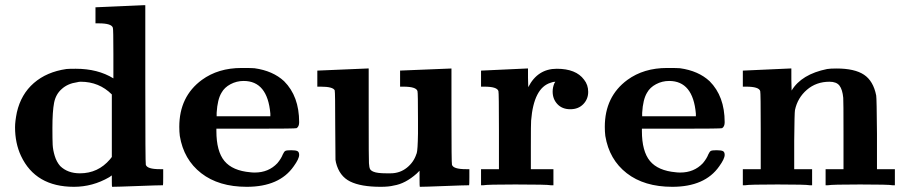

<svg xmlns="http://www.w3.org/2000/svg" viewBox="-20 -714 3485 740"><path d="M351 -686Q352 -686 443 -690L534 -694H540V-389Q540 -84 542 -79Q547 -62 596 -62H609V-31Q609 0 608 0Q588 0 510 3Q432 6 412 6Q411 6 411 -16V-38L401 -31Q337 6 265 6Q117 6 61 -113Q38 -162 38 -224Q38 -246 45 -281Q61 -351 110.5 -394Q160 -437 236 -448Q245 -449 272 -449Q357 -449 417 -412V-507Q417 -602 415 -607Q410 -624 361 -624H348V-686ZM411 -350Q362 -399 291 -399Q284 -399 277 -397Q241 -392 218 -371Q195 -351 188.5 -318Q182 -285 182 -221Q182 -176 183 -156Q184 -136 191 -113Q198 -90 212 -74Q241 -46 288 -46Q358 -46 404 -100L411 -109Z M1102 -135Q1120 -135 1126.5 -131.5Q1133 -128 1133 -117Q1133 -102 1112 -73Q1057 6 931 6Q823 6 755.5 -46.5Q688 -99 673 -190Q671 -206 671 -225Q671 -342 758 -406Q821 -452 911 -452Q953 -452 961 -451Q1032 -441 1075 -401Q1133 -343 1133 -243Q1133 -226 1123 -220Q1119 -218 966 -218H814V-209Q814 -131 845 -93.5Q876 -56 945 -50Q951 -49 962 -49Q1015 -49 1049 -85Q1064 -103 1070 -119Q1075 -130 1080 -132.5Q1085 -135 1102 -135ZM1022 -276Q1011 -402 919 -402Q892 -402 868.5 -389.5Q845 -377 834 -357Q818 -331 815 -279V-266H1022Z M1206 -442 1300 -446Q1394 -450 1395 -450H1401V-273Q1401 -92 1402 -85Q1403 -68 1406.5 -62Q1410 -56 1420 -52Q1434 -46 1470 -46H1485Q1521 -46 1548 -67.5Q1575 -89 1585 -121L1586 -123Q1590 -135 1591 -199Q1591 -201 1591 -207Q1591 -233 1591 -249Q1591 -358 1589 -363Q1584 -380 1535 -380H1522V-442L1720 -450V-267Q1720 -84 1722 -79Q1727 -62 1776 -62H1789V-31Q1789 0 1788 0Q1769 0 1693 3Q1617 6 1598 6Q1597 6 1597 -25V-56L1586 -45Q1542 -6 1498 1Q1479 6 1447 6Q1371 6 1329.5 -14.5Q1288 -35 1275 -87L1273 -98L1272 -230Q1272 -358 1270 -366Q1263 -380 1216 -380H1203V-442Z M2110 -361Q2110 -378 2117 -394Q2120 -397 2120 -399Q2112 -399 2102 -395Q2037 -375 2027 -249Q2026 -241 2026 -149V-62H2113V0H2103Q2090 -3 1966 -3Q1857 -3 1843 0H1834V-62H1903V-210Q1903 -358 1901 -363Q1896 -380 1847 -380H1834V-442H1837L2010 -450H2015V-414L2016 -378Q2052 -449 2126 -449Q2200 -449 2231 -407Q2247 -387 2247 -360Q2247 -332 2228 -312.5Q2209 -293 2178 -293Q2147 -293 2128.5 -312.5Q2110 -332 2110 -361Z M2742 -135Q2760 -135 2766.5 -131.5Q2773 -128 2773 -117Q2773 -102 2752 -73Q2697 6 2571 6Q2463 6 2395.5 -46.5Q2328 -99 2313 -190Q2311 -206 2311 -225Q2311 -342 2398 -406Q2461 -452 2551 -452Q2593 -452 2601 -451Q2672 -441 2715 -401Q2773 -343 2773 -243Q2773 -226 2763 -220Q2759 -218 2606 -218H2454V-209Q2454 -131 2485 -93.5Q2516 -56 2585 -50Q2591 -49 2602 -49Q2655 -49 2689 -85Q2704 -103 2710 -119Q2715 -130 2720 -132.5Q2725 -135 2742 -135ZM2662 -276Q2651 -402 2559 -402Q2532 -402 2508.5 -389.5Q2485 -377 2474 -357Q2458 -331 2455 -279V-266H2662Z M2846 -442Q3023 -450 3024 -450H3030V-407L3031 -365Q3069 -428 3168 -448Q3180 -450 3204 -450Q3274 -450 3310 -426Q3346 -402 3357 -346Q3359 -335 3360 -198V-62H3429V0H3420Q3407 -3 3295 -3Q3185 -3 3171 0H3162V-62H3231V-194Q3231 -330 3230 -337Q3227 -369 3215.5 -384Q3204 -399 3177 -399Q3126 -399 3090 -368Q3054 -337 3044 -290Q3042 -281 3041 -171V-62H3110V0H3101Q3087 -3 2977 -3Q2866 -3 2852 0H2843V-62H2912V-210Q2912 -358 2910 -363Q2905 -380 2856 -380H2843V-442Z"/></svg>

Font: KaTeX_Main
Style: Bold
Weight: 700
Version: Version 1.1; ttfautohint (v1.3)